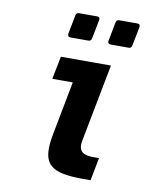

<svg xmlns="http://www.w3.org/2000/svg" viewBox="-85 -835 773 908"><g transform="rotate(10 301.0 -380.5)"><path d="M201.2 -644.5H286.6C295.4 -644.5 300.8 -648.9 302.2 -657.7L320.3 -748.5C322.3 -758.3 317.9 -764.6 307.6 -764.6H221.2C212.4 -764.6 207 -760.3 205.6 -751.5L188 -660.6C186 -650.9 191.4 -644.5 201.2 -644.5ZM394 -644.5H480C488.8 -644.5 494.1 -648.9 495.6 -657.7L513.7 -748.5C515.6 -758.3 511.2 -764.6 501 -764.6H414.1C405.3 -764.6 399.9 -760.3 398.4 -751.5L380.9 -660.6C378.9 -650.9 384.3 -644.5 394 -644.5ZM373.5 3.9H411.6L433.1 -106H404.8C359.4 -106 338.4 -120.1 338.4 -152.8C338.4 -159.7 339.4 -166.5 340.8 -174.3L412.6 -546.9H171.9L150.4 -437H248.5L199.7 -181.2C194.3 -152.8 191.4 -128.9 191.4 -108.4C191.4 -22.5 242.7 3.9 373.5 3.9Z"/></g></svg>

Font: Hack
Style: Bold Oblique
Weight: 700
Italic angle: -12°
Monospace: yes
Designer: Christopher Simpkins
Foundry: Christopher Simpkins
Version: Version 2.010